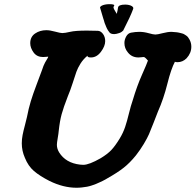

<svg xmlns="http://www.w3.org/2000/svg" viewBox="-20 -883 925 908"><path d="M520.5 -857.4Q520.5 -856.4 518.6 -853.5Q516.6 -850.6 516.6 -848.6Q516.6 -841.8 532.2 -817.4Q537.1 -836.9 538.1 -846.7Q540 -861.3 572.3 -861.3Q581.1 -861.3 589.8 -859.4Q598.6 -857.4 604.5 -853.5Q610.4 -849.6 610.4 -843.8Q610.4 -842.8 609.4 -839.8Q596.7 -804.7 562.5 -738.3Q559.6 -735.4 554.7 -731.9Q549.8 -728.5 543.5 -726.6Q537.1 -724.6 531.2 -723.1Q525.4 -721.7 520.5 -721.7Q502.9 -721.7 497.1 -730.5Q493.2 -735.4 490.2 -740.2Q487.3 -745.1 485.4 -749Q483.4 -752.9 481.9 -756.8Q480.5 -760.7 479 -764.2Q477.5 -767.6 476.1 -771Q474.6 -774.4 473.6 -778.3Q472.7 -782.2 471.7 -785.6Q470.7 -789.1 469.2 -793Q467.8 -796.9 466.8 -800.8Q460 -823.2 454.1 -843.8Q453.1 -844.7 453.1 -846.7Q453.1 -851.6 460 -855.5Q466.8 -859.4 476.6 -861.3Q486.3 -863.3 497.1 -863.3Q520.5 -863.3 520.5 -857.4ZM123 -678.7Q123 -709 146 -724.6Q168.9 -740.2 199.2 -740.2Q215.8 -740.2 240.7 -733.4Q265.6 -726.6 274.4 -726.6Q287.1 -726.6 311.5 -732.4Q335.9 -738.3 390.6 -738.3Q422.9 -738.3 443.4 -737.3Q457 -736.3 467.3 -722.2Q477.5 -708 477.5 -688.5Q477.5 -665 457.5 -638.2Q437.5 -611.3 410.2 -611.3Q393.6 -611.3 393.6 -618.2Q393.6 -619.1 394.5 -620.1Q374 -603.5 360.8 -582.5Q347.7 -561.5 341.3 -543.5Q335 -525.4 323.7 -490.2Q312.5 -455.1 300.8 -427.7Q280.3 -375 271.5 -342.8Q262.7 -310.5 257.8 -264.6Q256.8 -252 252.9 -229.5Q249 -207 249 -198.2Q249 -179.7 259.8 -162.1Q291 -112.3 358.4 -104.5Q364.3 -103.5 374 -103.5Q401.4 -103.5 456.1 -134.8Q488.3 -154.3 506.3 -173.3Q524.4 -192.4 545.9 -227.5Q562.5 -254.9 571.8 -282.7Q581.1 -310.5 589.8 -346.7Q598.6 -382.8 608.4 -411.1Q627.9 -476.6 651.4 -529.3Q674.8 -582 679.7 -596.7L677.7 -598.6Q675.8 -600.6 671.9 -605Q668 -609.4 663.1 -612.3Q662.1 -613.3 658.2 -613.3Q656.2 -613.3 648.4 -612.3Q640.6 -611.3 634.8 -611.3Q603.5 -611.3 585 -634.8Q568.4 -654.3 568.4 -679.7Q568.4 -695.3 576.7 -710.4Q585 -725.6 599.6 -728.5Q620.1 -732.4 639.6 -732.4Q660.2 -732.4 682.6 -726.1Q705.1 -719.7 714.8 -719.7Q724.6 -719.7 749 -726.1Q773.4 -732.4 791 -732.4Q796.9 -732.4 814.5 -730.5Q815.4 -730.5 821.8 -729.5Q828.1 -728.5 831.1 -727.5Q834 -726.6 840.3 -725.1Q846.7 -723.6 850.6 -721.2Q854.5 -718.8 859.9 -715.3Q865.2 -711.9 869.1 -707Q873 -702.1 876 -696.3Q884.8 -680.7 884.8 -662.1Q884.8 -631.8 862.3 -607.4Q843.8 -588.9 819.3 -588.9Q807.6 -588.9 807.6 -591.8Q789.1 -557.6 771.5 -486.8Q753.9 -416 726.6 -354.5Q719.7 -336.9 706.1 -301.8Q692.4 -266.6 684.6 -248.5Q676.8 -230.5 660.2 -202.6Q643.6 -174.8 623 -148.4Q593.8 -112.3 564.5 -89.4Q535.2 -66.4 488.3 -40Q487.3 -39.1 478.5 -34.2Q469.7 -29.3 465.3 -27.3Q460.9 -25.4 450.7 -20.5Q440.4 -15.6 433.1 -12.7Q425.8 -9.8 414.1 -5.9Q402.3 -2 391.6 0Q380.9 2 367.7 3.4Q354.5 4.9 341.8 4.9Q279.3 4.9 213.9 -27.3Q168 -50.8 140.6 -74.2Q113.3 -97.7 97.7 -136.7Q83 -169.9 83 -205.1Q83 -224.6 86.9 -244.6Q90.8 -264.6 97.7 -290Q104.5 -315.4 107.4 -329.1Q115.2 -370.1 125.5 -403.8Q135.7 -437.5 152.8 -482.4Q169.9 -527.3 178.7 -551.8Q185.5 -573.2 192.9 -586.9Q200.2 -600.6 204.1 -606Q208 -611.3 208 -615.2L199.2 -614.3Q190.4 -613.3 183.6 -613.3Q155.3 -613.3 139.6 -633.8Q123 -656.2 123 -678.7Z"/></svg>

Font: Essays1743
Style: BoldItalic
Weight: 700
Italic angle: -10°
Designer: Based on the typeface in a 1743 English translation of the essays of Montaigne.  PostScript/TrueType font designed by Jo
Version: Version 002.100